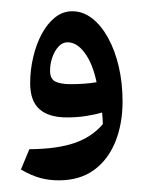

<svg xmlns="http://www.w3.org/2000/svg" viewBox="-20 -992 251 336"><path d="M82.6 -676.4Q66 -676.4 50.9 -680.4Q35.7 -684.4 16.6 -695.3L31.4 -730.9Q79.9 -731.2 110.5 -741.8Q141 -752.3 160 -774.8Q159.8 -784.8 158.6 -795.1Q145.5 -791.2 130 -788.9Q114.5 -786.5 97.3 -786.5Q65.4 -786.5 49.1 -800.9Q32.8 -815.2 32.8 -846.3Q32.8 -869.1 38 -891.5Q43.2 -913.9 52.8 -932.1Q62.5 -950.4 76.1 -961.3Q89.7 -972.3 106.5 -972.3Q125.2 -972.3 141.2 -959.9Q157.2 -947.5 169.2 -925.6Q181.3 -903.7 187.9 -875.2Q194.5 -846.7 194.5 -814.5Q194.5 -775.4 181.9 -744Q169.3 -712.7 144.5 -694.5Q119.7 -676.4 82.6 -676.4ZM149 -848.1Q142.4 -880.1 128.6 -899Q114.8 -918 98.1 -918Q89.5 -918 82.5 -910.6Q75.6 -903.1 71.6 -891.7Q67.6 -880.3 67.6 -868.2Q67.6 -854.1 76.7 -849.4Q85.7 -844.7 104.1 -844.7Q114.8 -844.7 126.8 -845.5Q138.7 -846.3 149 -848.1Z"/></svg>

Font: Pinar DS1 Bold
Style: Regular
Weight: 700
Designer: Amin Abedi
Version: Version 3.000